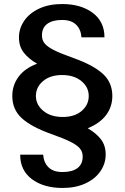

<svg xmlns="http://www.w3.org/2000/svg" viewBox="-20 -720 618 952"><path d="M415 -84Q458 -59 481 -28.5Q504 2 504 46Q504 91 478 129Q452 167 403.5 189.5Q355 212 290 212Q197 212 138.5 168.5Q80 125 80 47H194Q197 87 221 110Q245 133 290 133Q338 133 364 113.5Q390 94 390 56Q390 33 376.5 16.5Q363 0 330.5 -16.5Q298 -33 233 -56Q135 -91 88 -134Q41 -177 41 -244Q41 -298 72.5 -340Q104 -382 164 -404Q121 -429 97.5 -459.5Q74 -490 74 -534Q74 -579 100 -617Q126 -655 174.5 -677.5Q223 -700 288 -700Q381 -700 439.5 -656.5Q498 -613 498 -535H384Q381 -575 357 -598Q333 -621 288 -621Q240 -621 214 -601.5Q188 -582 188 -544Q188 -521 201.5 -504.5Q215 -488 247.5 -471.5Q280 -455 345 -432Q443 -397 490 -354Q537 -311 537 -244Q537 -191 506.5 -150Q476 -109 415 -84ZM158 -244Q158 -201 194.5 -170.5Q231 -140 291 -140Q350 -140 385 -170Q420 -200 420 -244Q420 -288 383.5 -318Q347 -348 288 -348Q229 -348 193.5 -318Q158 -288 158 -244Z"/></svg>

Font: Poppins Cyr Med
Style: Regular
Weight: 500
Designer: Ninad Kale (Devanagari), Jonny Pinhorn (Latin)
Foundry: Indian Type Foundry
Version: 4.004